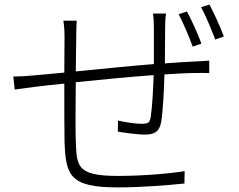

<svg xmlns="http://www.w3.org/2000/svg" viewBox="-20 -802 1040 836"><path d="M857 -612C842 -653 813 -718 794 -752L758 -740C777 -704 804 -641 819 -599ZM646 -743C649 -727 650 -699 650 -679V-523C537 -514 412 -501 310 -491L312 -645C312 -668 313 -695 314 -712H256C260 -684 261 -667 261 -643L260 -486C204 -481 158 -476 130 -474C103 -471 71 -469 38 -469L44 -412C72 -416 103 -420 134 -424C164 -428 208 -433 260 -438C260 -337 260 -228 261 -186C266 -38 283 14 494 14C597 14 717 4 783 -3L784 -57C726 -47 606 -36 493 -36C310 -36 314 -81 310 -192C308 -227 309 -336 310 -444C415 -455 541 -467 649 -475C647 -407 642 -327 636 -292C633 -267 623 -263 596 -263C571 -263 529 -269 494 -277L493 -229C515 -225 575 -216 612 -216C653 -216 673 -229 681 -267C690 -316 694 -410 696 -478C747 -481 791 -484 825 -484C848 -484 877 -485 891 -484V-538C872 -537 849 -535 825 -534C787 -532 744 -530 698 -526C698 -573 699 -633 699 -680C699 -699 700 -726 703 -743ZM855 -771C876 -735 900 -674 917 -630L955 -643C939 -685 911 -747 892 -782Z"/></svg>

Font: Noto Sans Japanese Light
Style: Regular
Weight: 300
Designer: Ryoko NISHIZUKA (kana & ideographs); Paul D. Hunt (Latin, Greek & Cyrillic); Wenlong ZHANG (bopomofo); Sandoll Communica
Foundry: Adobe Systems Incorporated
Version: Version 1.000;PS 1;hotconv 1.0.78;makeotf.lib2.5.61930